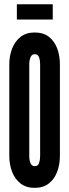

<svg xmlns="http://www.w3.org/2000/svg" viewBox="-20 -900 334 928"><path d="M147.5 8Q106.5 8 79.2 -13.2Q52 -34.5 38.5 -69.5Q25 -104.5 25 -146V-589Q25 -630 38.5 -665Q52 -700 79.2 -721.5Q106.5 -743 147.5 -743Q190 -743 217 -721.5Q244 -700 256.8 -665Q269.5 -630 269.5 -589V-146Q269.5 -104.5 256.2 -69.5Q243 -34.5 216 -13.2Q189 8 147.5 8ZM148 -97Q164 -97 169 -112.2Q174 -127.5 174 -146V-589Q174 -608 168.8 -623Q163.5 -638 148 -638Q133.5 -638 127.5 -623.2Q121.5 -608.5 121.5 -589V-146Q121.5 -126 127.2 -111.5Q133 -97 148 -97ZM61.5 -805.5V-879.5H235V-805.5Z"/></svg>

Font: League Gothic SemiCondensed
Style: Regular
Weight: 400
Width: 4
Designer: The League of Moveable Type
Version: Version 2.001